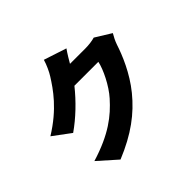

<svg xmlns="http://www.w3.org/2000/svg" viewBox="-206 -1087 1413 1413"><g transform="rotate(-45 500.0 -381.0)"><path d="M594 -782 417 -840C406 -801 382 -749 364 -721C311 -637 230 -517 53 -408L189 -307C281 -371 370 -457 441 -546H690C677 -481 621 -366 558 -296C473 -201 369 -116 153 -50L297 78C485 1 606 -91 703 -210C795 -323 849 -455 876 -538C886 -568 902 -598 915 -620L792 -696C766 -688 726 -683 693 -683H532C547 -709 571 -750 594 -782Z"/></g></svg>

Font: Noto Sans JP Black
Style: Regular
Weight: 900
Designer: Ryoko NISHIZUKA 西塚涼子 (kana, bopomofo & ideographs); Paul D. Hunt (Latin, Greek & Cyrillic); Sandoll Communications 산돌커뮤니
Foundry: Adobe
Version: Version 2.002;hotconv 1.0.116;makeotfexe 2.5.65601